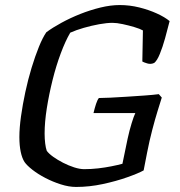

<svg xmlns="http://www.w3.org/2000/svg" viewBox="-20 -740 712 760"><path d="M281.1 0Q252.8 0 220.8 -10.2Q188.9 -20.3 159.5 -35.6Q130.1 -50.9 108.4 -67.9Q86.7 -84.9 77.2 -98.5Q67.2 -114 62 -139Q56.7 -164 56.7 -197.6Q56.7 -233.6 63.2 -280Q69.7 -326.4 80.3 -375.8Q90.9 -425.1 104.9 -471.3Q118.9 -517.4 134 -554.6Q149.1 -591.8 163.4 -612.3Q187.9 -630.6 222.8 -649.6Q257.7 -668.7 297.3 -684.5Q336.9 -700.2 377.3 -710.1Q417.7 -720 454 -720Q493.2 -720 531.1 -710.6Q569 -701.2 600.8 -686.7Q632.6 -672.2 651.4 -656.5Q643 -623 633.3 -587.9Q623.5 -552.9 612.7 -526.6Q602 -500.2 590.6 -491Q577 -484.5 562.4 -489.1Q547.9 -493.6 543.4 -496.6L545.7 -619.5Q534.5 -626 512 -632.7Q489.6 -639.4 465.8 -644.5Q442 -649.6 425.3 -649.6Q403.1 -649.6 372.5 -644.1Q341.8 -638.5 311.6 -629.8Q281.3 -621.1 258.1 -610.7Q239.1 -578.4 220.6 -529Q202.1 -479.6 188 -422.9Q173.9 -366.1 165.2 -311.1Q156.6 -256 156.6 -211.8Q156.6 -190.1 158.9 -172.1Q161.1 -154.2 165.1 -143Q173.3 -131.7 190.5 -119.4Q207.8 -107 229.6 -95.8Q251.5 -84.6 273.6 -77.5Q295.8 -70.4 313 -70.4Q341.3 -70.4 368.9 -73.6Q396.5 -76.8 421.3 -81.8Q446 -86.7 464.6 -91.7L485.3 -191.6Q492.5 -224.5 501.1 -252.3Q509.7 -280.2 515.7 -292.5H350.1Q354.9 -312.8 360.4 -329.3Q365.9 -345.7 371.5 -352Q386.6 -352 416.8 -353.4Q447 -354.8 482.6 -357.2Q518.3 -359.5 552.2 -361.9Q586.1 -364.3 608.6 -367.3L620.4 -353.8Q614.4 -334.8 604.1 -301.6Q593.8 -268.5 582.7 -225.9Q571.5 -183.3 562.3 -136L548.6 -65.5Q526.8 -53.5 483.3 -38.2Q439.8 -22.8 386.8 -11.4Q333.7 0 281.1 0Z"/></svg>

Font: Texturina Medium
Style: Italic
Weight: 500
Italic angle: -11°
Designer: Guillermo Torres Carreño
Foundry: Omnibus-Type
Version: Version 1.002